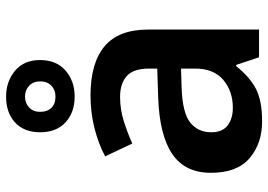

<svg xmlns="http://www.w3.org/2000/svg" viewBox="-145 -725 880 630"><g transform="rotate(-90 295.0 -410.0)"><path d="M297 -553Q403 -553 458 -507Q513 -461 513 -364V0H422L397 -75H393Q358 -31 319 -10.5Q280 10 212 10Q139 10 91 -31Q43 -72 43 -158Q43 -243 105 -285Q167 -327 292 -331L385 -334V-361Q385 -412 360.5 -434Q336 -456 292 -456Q251 -456 213 -444Q175 -432 139 -416L97 -505Q138 -527 189.5 -540Q241 -553 297 -553ZM320 -254Q239 -251 207.5 -225.5Q176 -200 176 -157Q176 -120 198.5 -103Q221 -86 256 -86Q311 -86 348 -117.5Q385 -149 385 -210V-256ZM293 -605Q241 -605 208.5 -635Q176 -665 176 -718Q176 -771 208 -800.5Q240 -830 293 -830Q343 -830 378 -800.5Q413 -771 413 -719Q413 -665 378.5 -635Q344 -605 293 -605ZM293 -668Q315 -668 329 -681.5Q343 -695 343 -718Q343 -741 328.5 -754.5Q314 -768 293 -768Q272 -768 257.5 -754.5Q243 -741 243 -718Q243 -695 256 -681.5Q269 -668 293 -668Z"/></g></svg>

Font: Noto Sans Adlam Unjoined SemiBold
Style: Regular
Weight: 600
Version: Version 3.001